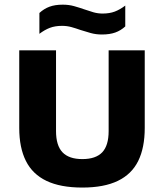

<svg xmlns="http://www.w3.org/2000/svg" viewBox="-20 -816 720 843"><path d="M341.5 7.5Q245.5 7.5 184.2 -21.8Q123 -51 93.8 -109.2Q64.5 -167.5 64.5 -254V-595H226V-240.5Q226 -177 254.5 -147.2Q283 -117.5 341.5 -117.5Q400.5 -117.5 428.8 -147.2Q457 -177 457 -240.5V-595H615.5V-254Q615.5 -167.5 586.8 -109.2Q558 -51 497.2 -21.8Q436.5 7.5 341.5 7.5ZM427.5 -664.5Q401 -664.5 378 -671Q355 -677.5 333 -684.5Q313.5 -691.5 293.8 -697Q274 -702.5 252.5 -702.5Q222 -702.5 199 -693.8Q176 -685 153 -667.5V-759Q173 -777.5 197.2 -786.5Q221.5 -795.5 255.5 -795.5Q282.5 -795.5 305.5 -789Q328.5 -782.5 350 -775Q370 -768 389.8 -762.2Q409.5 -756.5 430.5 -756.5Q461 -756.5 484 -765.2Q507 -774 530 -791.5V-700Q510.5 -682 486 -673.2Q461.5 -664.5 427.5 -664.5Z"/></svg>

Font: Encode Sans SC Condensed Thin
Style: Bold
Weight: 700
Version: Version 3.002